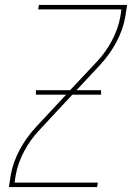

<svg xmlns="http://www.w3.org/2000/svg" viewBox="-20 -755 540 775"><path d="M16 0 23 -46Q32 -99 59 -149.5Q86 -200 125 -242L247 -373H125V-391H263L370 -505Q407 -544 432 -591.5Q457 -639 466 -689L470 -717H134L137 -735H493L486 -689Q477 -636 450 -585.5Q423 -535 384 -493L289 -391H388V-373H272L139 -230Q102 -191 77 -143.5Q52 -96 43 -46L39 -18H375L372 0Z"/></svg>

Font: Iosevka Curly Thin
Style: Italic
Weight: 100
Italic angle: -9°
Monospace: yes
Designer: Belleve Invis
Foundry: Belleve Invis
Version: Version 22.1.2; ttfautohint (v1.8.4)